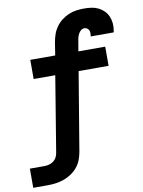

<svg xmlns="http://www.w3.org/2000/svg" viewBox="-106 -811 807 1085"><g transform="rotate(-10 297.5 -269.0)"><path d="M-5 205V95H78Q92 95 105.5 91.5Q119 88 130.5 79.5Q142 71 148.5 58.5Q155 46 157 32L228 -400H104V-510H247L259 -586Q263 -608 270.5 -629.5Q278 -651 292 -670.5Q306 -690 325 -704.5Q344 -719 365.5 -728Q387 -737 409.5 -740Q432 -743 454 -743Q475 -743 496 -740Q517 -737 535 -728Q553 -719 567 -705Q581 -691 589 -672.5Q597 -654 599 -633Q601 -612 597 -591Q597 -588 596.5 -586Q596 -584 595 -581H463Q463 -582 463.5 -582.5Q464 -583 464 -584Q465 -592 465 -601Q465 -610 461.5 -617Q458 -624 451 -628.5Q444 -633 436 -633Q425 -633 416 -625.5Q407 -618 402 -608.5Q397 -599 394 -588.5Q391 -578 390 -568L380 -510H534V-400H362L287 50Q283 73 274.5 95.5Q266 118 250 137Q234 156 213.5 169.5Q193 183 170 191Q147 199 124 202Q101 205 78 205Z"/></g></svg>

Font: Iosevka Slab XBdExObl
Style: Regular
Weight: 800
Width: 7
Italic angle: -9°
Monospace: yes
Designer: Belleve Invis
Foundry: Belleve Invis
Version: Version 11.1.0; ttfautohint (v1.8.3)